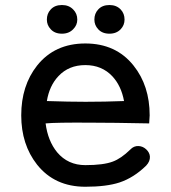

<svg xmlns="http://www.w3.org/2000/svg" viewBox="-20 -708 665 746"><path d="M311.5 -539.1Q192.4 -539.1 124 -453.1Q62.5 -375 62.5 -259.8Q62.5 -146.5 124 -68.4Q192.4 17.6 311.5 17.6Q393.6 17.6 444.3 1Q500 -17.6 547.9 -64.5Q563.5 -81.1 562.5 -99.6Q561.5 -115.2 547.9 -127.9Q535.2 -139.6 518.6 -140.6Q500 -141.6 486.3 -127Q450.2 -91.8 418 -80.1Q381.8 -66.4 311.5 -66.4Q244.1 -66.4 202.1 -116.2Q166 -160.2 157.2 -228.5Q197.3 -232.4 333 -231.4Q418.9 -231.4 559.6 -228.5L561.5 -259.8Q561.5 -375 499 -453.1Q430.7 -539.1 311.5 -539.1ZM311.5 -455.1Q376 -455.1 417 -411.1Q451.2 -374 461.9 -315.4Q386.7 -312.5 312.5 -312.5Q248 -312.5 162.1 -315.4Q171.9 -375 207 -412.1Q247.1 -455.1 311.5 -455.1ZM220.7 -688.5Q192.4 -688.5 176.8 -670.9Q162.1 -655.3 162.1 -631.8Q162.1 -610.4 176.8 -594.7Q192.4 -577.1 220.7 -577.1Q248 -577.1 264.6 -594.7Q280.3 -610.4 280.3 -631.8Q280.3 -655.3 264.6 -670.9Q248 -688.5 220.7 -688.5ZM405.3 -688.5Q377 -688.5 361.3 -670.9Q346.7 -655.3 346.7 -631.8Q346.7 -610.4 361.3 -594.7Q377 -577.1 405.3 -577.1Q432.6 -577.1 449.2 -594.7Q463.9 -610.4 463.9 -631.8Q463.9 -655.3 449.2 -670.9Q432.6 -688.5 405.3 -688.5Z"/></svg>

Font: Gungsuh
Style: Regular
Weight: 400
Version: Version 2.21